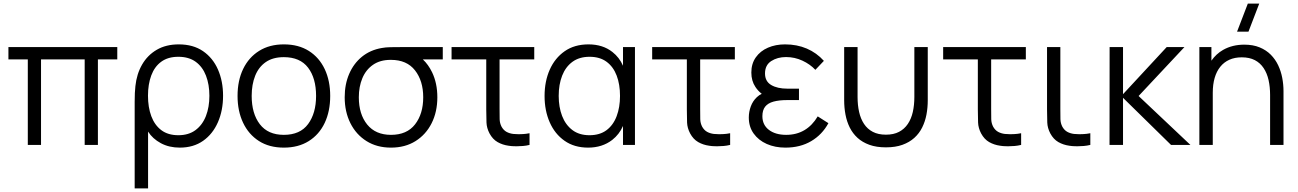

<svg xmlns="http://www.w3.org/2000/svg" viewBox="-20 -800 7166 1060"><path d="M133.5 0V-472H26.5V-540H627.5V-472H520.5V0H447.5V-472H206.5V0Z M723.5 240V-237.5Q723.5 -264.5 724.5 -286.2Q725.5 -308 727.5 -324.5Q734.5 -391.5 764.5 -443.5Q794.5 -495.5 845.5 -525.2Q896.5 -555 967 -555Q1046.5 -555 1101 -517.5Q1155.5 -480 1183.5 -415.8Q1211.5 -351.5 1211.5 -271.5Q1211.5 -190 1183 -125Q1154.5 -60 1101.2 -22.5Q1048 15 972.5 15Q913.5 15 868 -9.5Q822.5 -34 797.5 -73.5V240ZM964.5 -53.5Q1021.5 -53.5 1059.5 -81.8Q1097.5 -110 1116.8 -159.2Q1136 -208.5 1136 -271Q1136 -333.5 1117.2 -382.2Q1098.5 -431 1060.5 -458.8Q1022.5 -486.5 964.5 -486.5Q907.5 -486.5 870.2 -459.2Q833 -432 815 -383.2Q797 -334.5 797 -271.5Q797 -208 815.2 -158.8Q833.5 -109.5 870.5 -81.5Q907.5 -53.5 964.5 -53.5Z M1547 15Q1466.5 15 1409.5 -21.5Q1352.5 -58 1322 -122.5Q1291.5 -187 1291.5 -270.5Q1291.5 -355.5 1322.5 -419.5Q1353.5 -483.5 1410.8 -519.2Q1468 -555 1547 -555Q1628 -555 1685.2 -518.8Q1742.5 -482.5 1772.8 -418.2Q1803 -354 1803 -270.5Q1803 -185.5 1772.5 -121.2Q1742 -57 1684.5 -21Q1627 15 1547 15ZM1547 -55.5Q1637 -55.5 1681 -115.2Q1725 -175 1725 -270.5Q1725 -368.5 1680.8 -426.5Q1636.5 -484.5 1547 -484.5Q1486.5 -484.5 1447.2 -457.2Q1408 -430 1388.8 -381.8Q1369.5 -333.5 1369.5 -270.5Q1369.5 -173 1414.5 -114.2Q1459.5 -55.5 1547 -55.5Z M2138.5 15Q2061 15 2003.5 -21Q1946 -57 1914.5 -120Q1883 -183 1883 -263Q1883 -335 1907.8 -392.2Q1932.5 -449.5 1978.2 -486.8Q2024 -524 2087.5 -535Q2108.5 -539 2135.8 -539.5Q2163 -540 2192 -540H2424.5V-472H2314.5Q2344.5 -444 2365.5 -401Q2394.5 -340.5 2394.5 -263Q2394.5 -182.5 2363 -119.8Q2331.5 -57 2274 -21Q2216.5 15 2138.5 15ZM2138.5 -55.5Q2226.5 -55.5 2271.5 -113.5Q2316.5 -171.5 2316.5 -263Q2316.5 -353.5 2271.2 -411.5Q2226 -469.5 2138.5 -469.5Q2137.5 -469.5 2136.5 -469.5Q2078.5 -469.5 2039.2 -442.2Q2000 -415 1980.5 -368.2Q1961 -321.5 1961 -263Q1961 -169.5 2007.2 -112.5Q2053.5 -55.5 2138.5 -55.5Z M2787.5 4.5Q2754.5 0 2727.2 -15.5Q2700 -31 2682.5 -63.5Q2667 -93 2665.8 -123.5Q2664.5 -154 2664.5 -195.5V-472H2473V-540H2929.5V-472H2738V-198.5Q2738 -164 2738.5 -142Q2739 -120 2749 -100.5Q2760 -81 2776.5 -72Q2793 -63 2814 -60.5Q2828.5 -59 2843.5 -59Q2851.5 -59 2867.2 -59.8Q2883 -60.5 2903.5 -64.5V0Q2885.5 4.5 2867.2 6Q2849 7.5 2833 7.5Q2828.5 7.5 2816 7.2Q2803.5 7 2787.5 4.5Z M3227 15Q3150.5 15 3096.8 -22.8Q3043 -60.5 3014.8 -125Q2986.5 -189.5 2986.5 -270Q2986.5 -351 3015 -415.2Q3043.5 -479.5 3097.5 -517.2Q3151.5 -555 3229 -555Q3308 -555 3361 -513Q3399.5 -483 3419.5 -437V-540H3485.5V0H3419.5V-104.5Q3399 -58 3360 -27.5Q3305 15 3227 15ZM3234.5 -53.5Q3291.5 -53.5 3328.8 -81.5Q3366 -109.5 3384.5 -158.8Q3403 -208 3403 -270.5Q3403 -334 3384.5 -382.8Q3366 -431.5 3328.8 -459Q3291.5 -486.5 3235 -486.5Q3178.5 -486.5 3140.5 -458.8Q3102.5 -431 3083.5 -382.2Q3064.5 -333.5 3064.5 -270.5Q3064.5 -209 3083.2 -160Q3102 -111 3139.8 -82.2Q3177.5 -53.5 3234.5 -53.5Z M3895 4.5Q3862 0 3834.8 -15.5Q3807.5 -31 3790 -63.5Q3774.5 -93 3773.2 -123.5Q3772 -154 3772 -195.5V-472H3580.5V-540H4037V-472H3845.5V-198.5Q3845.5 -164 3846 -142Q3846.5 -120 3856.5 -100.5Q3867.5 -81 3884 -72Q3900.5 -63 3921.5 -60.5Q3936 -59 3951 -59Q3959 -59 3974.8 -59.8Q3990.5 -60.5 4011 -64.5V0Q3993 4.5 3974.8 6Q3956.5 7.5 3940.5 7.5Q3936 7.5 3923.5 7.2Q3911 7 3895 4.5Z M4316 15Q4259 15 4213.2 -5.2Q4167.5 -25.5 4140.8 -62.8Q4114 -100 4114 -151.5Q4114 -182.5 4125 -212.5Q4136 -242.5 4159 -264Q4170.5 -275 4185.5 -282Q4164.5 -298.5 4150.5 -320Q4128 -353.5 4128 -399.5Q4128 -448.5 4152.8 -483.5Q4177.5 -518.5 4219.8 -536.8Q4262 -555 4314 -555Q4380 -555 4434.2 -531.8Q4488.5 -508.5 4528.5 -464L4481.5 -414.5Q4452.5 -445.5 4410 -465.2Q4367.5 -485 4319.5 -485Q4272 -485 4237.8 -462.8Q4203.5 -440.5 4203.5 -394.5Q4203.5 -351 4237.5 -330.8Q4271.5 -310.5 4327.5 -310.5H4391V-247.5H4327Q4281 -247.5 4250.2 -239Q4219.5 -230.5 4204.2 -211Q4189 -191.5 4189 -158.5Q4189 -110.5 4225 -83Q4261 -55.5 4320.5 -55.5Q4377.5 -55.5 4421.2 -81.5Q4465 -107.5 4494.5 -157.5L4553.5 -120Q4519 -56.5 4458.5 -20.8Q4398 15 4316 15Z M4640.5 -246.5V-540H4714.5V-264.5Q4714.5 -220 4723 -182Q4731.5 -144 4750.2 -115.8Q4769 -87.5 4798.8 -72Q4828.5 -56.5 4871 -56.5Q4913.5 -56.5 4943.2 -72Q4973 -87.5 4992 -115.8Q5011 -144 5019.5 -182Q5028 -220 5028 -264.5V-540H5102V-246.5Q5102 -205.5 5094.8 -167.2Q5087.5 -129 5071.2 -96.2Q5055 -63.5 5028 -39Q5001 -14.5 4962.2 -0.5Q4923.5 13.5 4871 13.5Q4818.5 13.5 4779.8 -0.5Q4741 -14.5 4714.2 -39Q4687.5 -63.5 4671.2 -96.2Q4655 -129 4647.8 -167.2Q4640.5 -205.5 4640.5 -246.5Z M5501.5 4.5Q5468.5 0 5441.2 -15.5Q5414 -31 5396.5 -63.5Q5381 -93 5379.8 -123.5Q5378.5 -154 5378.5 -195.5V-472H5187V-540H5643.5V-472H5452V-198.5Q5452 -164 5452.5 -142Q5453 -120 5463 -100.5Q5474 -81 5490.5 -72Q5507 -63 5528 -60.5Q5542.5 -59 5557.5 -59Q5565.5 -59 5581.2 -59.8Q5597 -60.5 5617.5 -64.5V0Q5599.5 4.5 5581.2 6Q5563 7.5 5547 7.5Q5542.5 7.5 5530 7.2Q5517.5 7 5501.5 4.5Z M5883.5 4.5Q5850.5 0 5823.2 -15.5Q5796 -31 5778.5 -63.5Q5763 -93 5761.8 -123.5Q5760.5 -154 5760.5 -195.5V-540H5834V-198.5Q5834 -164 5834.5 -142Q5835 -120 5845 -100.5Q5856 -81 5872.5 -72Q5889 -63 5910 -60.5Q5924.5 -59 5939.5 -59Q5947.5 -59 5963.2 -59.8Q5979 -60.5 5999.5 -64.5V0Q5981.5 4.5 5963 6Q5944.5 7.5 5929 7.5Q5924.5 7.5 5912 7.2Q5899.5 7 5883.5 4.5Z M6105.5 0 6106 -540H6180V-280L6421 -540H6519L6266 -270L6552 0H6445L6180 -260V0Z M6872.5 -625H6809.5L6869 -780H6932ZM6992 0V-275.5Q6992 -320.5 6983.5 -358.2Q6975 -396 6956.2 -424.2Q6937.5 -452.5 6907.8 -468Q6878 -483.5 6835.5 -483.5Q6796.5 -483.5 6766.8 -470Q6737 -456.5 6716.8 -431.2Q6696.5 -406 6686 -370Q6675.5 -334 6675.5 -288V0H6601.5V-540H6668V-465Q6694 -502.5 6732.5 -524.5Q6783.5 -553.5 6849.5 -553.5Q6898 -553.5 6934.2 -538.5Q6970.5 -523.5 6995.8 -498Q7021 -472.5 7036.5 -439.8Q7052 -407 7059 -370.2Q7066 -333.5 7066 -297V0Z"/></svg>

Font: Cns Manrope
Style: Regular
Weight: 400
Designer: Mikhail Sharanda
Foundry: Mikhail Sharanda
Version: Version 4.504